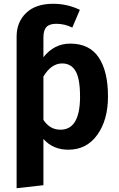

<svg xmlns="http://www.w3.org/2000/svg" viewBox="-20 -777 630 1017"><path d="M352 -546Q454 -546 503 -472.5Q552 -399 552 -266Q552 -142 495.5 -63Q439 16 342 16Q260 16 210 -41V204L68 220V-583Q68 -660 118.5 -708.5Q169 -757 262 -757Q336 -757 403 -725L363 -631Q322 -651 278 -651Q242 -651 226 -634Q210 -617 210 -579V-474Q267 -546 352 -546ZM300 -90Q404 -90 404 -265Q404 -361 380 -401Q356 -441 309 -441Q252 -441 210 -372V-142Q244 -90 300 -90Z"/></svg>

Font: FiraGO SemiBold
Style: Regular
Weight: 600
Designer: bBox Type
Foundry: bBox Type GmbH
Version: Version 1.001;PS 001.001;hotconv 1.0.88;makeotf.lib2.5.64775